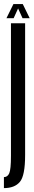

<svg xmlns="http://www.w3.org/2000/svg" viewBox="-33 -717 170 966"><path d="M-13.3 229.4V174.1Q5.1 174.1 13.6 154.5Q22.1 134.9 22.1 67.8V-600H93.4V62.8Q93.4 166.8 67 198.1Q40.6 229.4 -13.3 229.4ZM-0.6 -625.4 34.6 -696.6H81.5L116.4 -625.4H80.4L58 -674.5L35.6 -625.4Z"/></svg>

Font: Anybody UltraCondensed Thin
Style: Regular
Weight: 100
Width: 1
Designer: Tyler Finck
Foundry: Etcetera Type Company
Version: Version 1.110